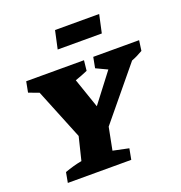

<svg xmlns="http://www.w3.org/2000/svg" viewBox="-154 -1017 1083 1149"><g transform="rotate(-20 387.5 -443.0)"><path d="M82 0 94 -65Q122 -75 148.5 -82.5Q175 -90 203 -95L239 -242L108 -565L43 -589L56 -657H424L417 -592Q378 -575 337 -561L402 -372L542 -555L470 -589L483 -657H775L766 -592Q731 -571 694 -557L427 -233L399 -90L499 -69L486 0ZM298 -771 323 -886H604L579 -771Z"/></g></svg>

Font: Piazzolla ExtraBold
Style: Italic
Weight: 800
Italic angle: -11.3°
Designer: Juan Pablo del Peral
Foundry: Huerta Tipografica
Version: Version 1.330